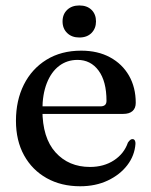

<svg xmlns="http://www.w3.org/2000/svg" viewBox="-20 -654 541 686"><path d="M465 -286.5Q465 -267.5 453.5 -257.2Q442 -247 420 -247H102.5V-274H339Q360.5 -274 360.5 -293.5Q360.5 -363.5 332.2 -401.8Q304 -440 257 -440Q219.5 -440 191.2 -418.5Q163 -397 147.2 -356.8Q131.5 -316.5 131.5 -261.5Q131.5 -161.5 178.5 -109.5Q225.5 -57.5 301.5 -57.5Q351 -57.5 387.2 -81.2Q423.5 -105 437 -144.5Q442 -151.5 445.5 -154.2Q449 -157 453.5 -157Q459 -157 461.8 -152Q464.5 -147 464 -140Q461 -98 434.8 -63.8Q408.5 -29.5 365 -9Q321.5 11.5 266.5 11.5Q198.5 11.5 146.8 -17.5Q95 -46.5 66 -99Q37 -151.5 37 -222.5Q37 -295 65.2 -351.5Q93.5 -408 146 -440.5Q198.5 -473 270 -473Q329.5 -473 373.2 -449.2Q417 -425.5 441 -383.5Q465 -341.5 465 -286.5ZM263.5 -520Q236.5 -520 220 -536Q203.5 -552 203.5 -577.5Q203.5 -603 220 -618.8Q236.5 -634.5 263.5 -634.5Q291 -634.5 307 -618.8Q323 -603 323 -577.5Q323 -552.5 307 -536.2Q291 -520 263.5 -520Z"/></svg>

Font: Fraunces 48pt
Style: Regular
Weight: 400
Version: Version 1.000;[b76b70a41]